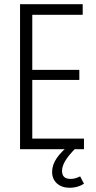

<svg xmlns="http://www.w3.org/2000/svg" viewBox="-20 -707 453 910"><path d="M75 0H378V-50H133V-328H356V-376H133V-637H372V-687H75ZM311 183Q328 183 345 178.5Q362 174 378 164L360 129Q345 136 335 138.5Q325 141 314 141Q294 141 284 131.5Q274 122 274 103Q274 81 289.5 55Q305 29 340 -6L313 -22Q270 11 248.5 43Q227 75 227 107Q227 142 250 162.5Q273 183 311 183Z"/></svg>

Font: Secuela Light
Style: Regular
Weight: 300
Designer: Fernando Haro
Foundry: deFharo
Version: Version 1.708